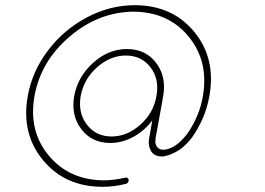

<svg xmlns="http://www.w3.org/2000/svg" viewBox="-20 -720 1020 740"><path d="M499 -700Q644 -700 728.5 -597.5Q813 -495 787 -350Q772 -264 720 -190L718 -188Q717 -186 714 -182.5Q711 -179 707 -174.5Q703 -170 698 -165Q693 -160 687 -154.5Q681 -149 673.5 -144Q666 -139 658 -134.5Q650 -130 640.5 -126Q631 -122 622 -120Q613 -117 604 -117Q573 -117 561 -140Q551 -159 554 -181V-182L567 -256Q537 -216 494 -192.5Q451 -169 405 -169Q334 -169 293.5 -222Q253 -275 266 -350Q280 -425 339 -478Q398 -531 469 -531Q541 -531 581.5 -478Q622 -425 609 -350Q607 -344 607 -340V-338L579 -184H580Q576 -168 584 -156Q592 -143 608 -143Q616 -143 621 -144Q660 -153 694 -195L700 -202Q749 -271 762 -350Q785 -484 707 -579Q629 -674 495 -675Q360 -674 248.5 -579Q137 -484 113 -350Q89 -216 167.5 -121Q246 -26 380 -25Q417 -25 462 -35Q474 -38 476 -26Q476 -14 464 -11Q418 0 376 0Q231 0 146 -102.5Q61 -205 87 -350Q104 -445 165 -525.5Q226 -606 315 -653Q404 -700 499 -700ZM583 -350Q595 -415 560 -460.5Q525 -506 465 -506Q405 -506 354 -460.5Q303 -415 291 -350Q280 -285 315 -239.5Q350 -194 410 -194Q470 -194 521 -239.5Q572 -285 583 -350Z"/></svg>

Font: Quicksand
Style: Light Italic
Weight: 300
Italic angle: -12°
Designer: Andrew Paglinawan
Foundry: Andrew Paglinawan
Version: 1.002